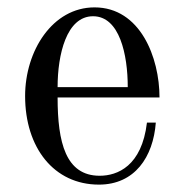

<svg xmlns="http://www.w3.org/2000/svg" viewBox="-20 -488 500 520"><path d="M136 -252C136 -340 160 -444 232 -444C304 -444 326 -340 326 -252ZM48 -228C48 -88 126 12 248 12C345 12 395 -63 402 -156H378C364 -38 298 -12 250 -12C158 -12 136 -102 136 -224H412C412 -332 360 -468 236 -468C122 -468 48 -350 48 -228Z"/></svg>

Font: Old Standard
Style: Regular
Weight: 400
Designer: Alexey Kryukov <alexios@thessalonica.org.ru>
Version: Version 2.0